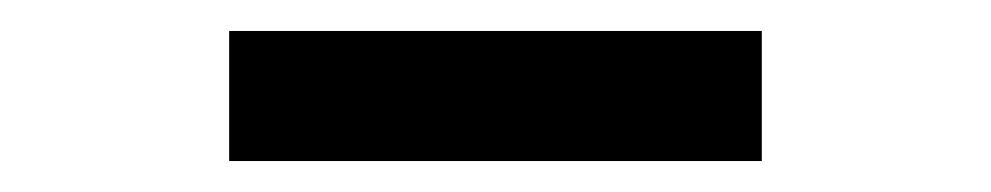

<svg xmlns="http://www.w3.org/2000/svg" viewBox="-20 -732 640 124"><path d="M128 -628V-712H472V-628Z"/></svg>

Font: Iosevka SS04 Heavy Extended
Style: Regular
Weight: 900
Width: 7
Monospace: yes
Designer: Belleve Invis
Foundry: Belleve Invis
Version: Version 19.0.0; ttfautohint (v1.8.4)